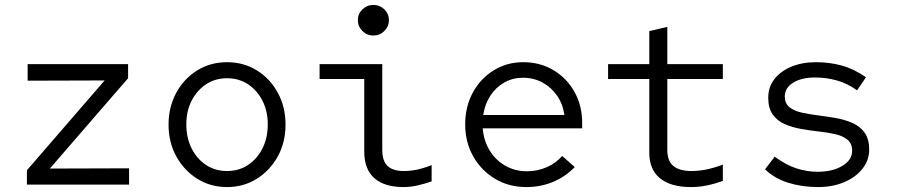

<svg xmlns="http://www.w3.org/2000/svg" viewBox="-20 -748 3640 778"><path d="M89 0V-58L404 -422L92 -421V-488H499V-431L182 -65L503 -66V0Z M900 10Q833 10 779.5 -23.5Q726 -57 694.5 -114Q663 -171 663 -243Q663 -315 694.5 -372.5Q726 -430 779.5 -463Q833 -496 900 -496Q967 -496 1020.5 -463Q1074 -430 1105.5 -372.5Q1137 -315 1137 -243Q1137 -171 1105.5 -114Q1074 -57 1020.5 -23.5Q967 10 900 10ZM900 -55Q948 -55 985 -79.5Q1022 -104 1043.5 -146.5Q1065 -189 1065 -244Q1065 -298 1043.5 -340Q1022 -382 985 -406.5Q948 -431 900 -431Q852 -431 815 -406.5Q778 -382 756.5 -340Q735 -298 735 -244Q735 -189 756.5 -146.5Q778 -104 815 -79.5Q852 -55 900 -55Z M1493 -604Q1467 -604 1448.5 -622.5Q1430 -641 1430 -666Q1430 -692 1448.5 -710Q1467 -728 1493 -728Q1519 -728 1537.5 -710Q1556 -692 1556 -666Q1556 -641 1537.5 -622.5Q1519 -604 1493 -604ZM1615 10Q1538 10 1497 -26Q1456 -62 1456 -134V-428H1275V-488H1529V-141Q1529 -95 1551 -75Q1573 -55 1616 -55Q1642 -55 1669 -60.5Q1696 -66 1729 -79V-13Q1700 -3 1671.5 3.5Q1643 10 1615 10Z M2112 10Q2042 10 1986 -23.5Q1930 -57 1897.5 -114.5Q1865 -172 1865 -244Q1865 -316 1896 -373Q1927 -430 1980.5 -463Q2034 -496 2100 -496Q2169 -496 2223 -463.5Q2277 -431 2308 -375.5Q2339 -320 2339 -250V-228H1936Q1940 -178 1964 -138.5Q1988 -99 2027.5 -76.5Q2067 -54 2115 -54Q2158 -54 2195.5 -70.5Q2233 -87 2258 -116L2309 -71Q2270 -31 2220 -10.5Q2170 10 2112 10ZM1938 -282H2267Q2261 -326 2237.5 -360Q2214 -394 2178.5 -413.5Q2143 -433 2099 -433Q2058 -433 2024 -414Q1990 -395 1967.5 -361Q1945 -327 1938 -282Z M2780 10Q2698 10 2654.5 -25.5Q2611 -61 2611 -129V-428H2444V-488H2611V-622L2684 -639V-488H2909V-428H2684V-141Q2684 -95 2709 -75Q2734 -55 2781 -55Q2810 -55 2841 -61Q2872 -67 2909 -81V-15Q2876 -3 2844 3.5Q2812 10 2780 10Z M3295 10Q3230 10 3174 -7.5Q3118 -25 3080 -62L3119 -113Q3166 -79 3208 -65.5Q3250 -52 3293 -52Q3354 -52 3393.5 -76Q3433 -100 3433 -137Q3433 -166 3414.5 -181.5Q3396 -197 3366 -204Q3336 -211 3299.5 -215Q3263 -219 3226.5 -225.5Q3190 -232 3160 -245Q3130 -258 3111.5 -283.5Q3093 -309 3093 -352Q3093 -395 3117.5 -427Q3142 -459 3186 -477.5Q3230 -496 3286 -496Q3341 -496 3390.5 -482.5Q3440 -469 3489 -435L3453 -382Q3412 -411 3369.5 -422.5Q3327 -434 3283 -434Q3228 -434 3194 -413Q3160 -392 3160 -357Q3160 -329 3178.5 -314Q3197 -299 3227.5 -292Q3258 -285 3294.5 -280.5Q3331 -276 3367.5 -269.5Q3404 -263 3434.5 -249.5Q3465 -236 3483.5 -210.5Q3502 -185 3502 -141Q3502 -99 3475 -64.5Q3448 -30 3401 -10Q3354 10 3295 10Z"/></svg>

Font: Red Hat Mono
Style: Regular
Weight: 400
Designer: Pentagram, MCKL
Foundry: Pentagram, MCKL
Version: Version 1.023